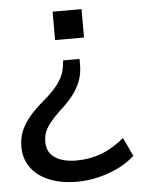

<svg xmlns="http://www.w3.org/2000/svg" viewBox="-50 -532 567 761"><g transform="rotate(-5 233.0 -151.0)"><path d="M226 189Q164 189 117 170Q70 151 44 116Q18 81 18 32Q18 -3 30 -31.5Q42 -60 64.5 -86.5Q87 -113 120 -141Q152 -168 170.5 -190Q189 -212 198.5 -232.5Q208 -253 210 -275L213 -295H278V-271Q278 -241 269 -213.5Q260 -186 240.5 -159Q221 -132 188 -102Q151 -68 132.5 -40.5Q114 -13 114 21Q114 50 129 68.5Q144 87 170.5 96Q197 105 231 105Q284 105 331.5 87Q379 69 422 32L457 106Q429 132 391 150.5Q353 169 311 179Q269 189 226 189ZM188 -378V-491H303V-378Z"/></g></svg>

Font: Nunito Sans 12pt ExtraLight 10pt Medium
Style: Regular
Weight: 500
Version: Version 3.101;gftools[0.9.27]